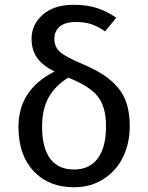

<svg xmlns="http://www.w3.org/2000/svg" viewBox="-20 -770 619 802"><path d="M328.1 -501Q377.9 -479.5 412.4 -457Q446.8 -434.6 472.4 -404.3Q498 -374 510 -334.2Q522 -294.4 522 -243.2Q522 -173.8 495.1 -116.5Q468.3 -59.1 414.3 -23.4Q360.4 12.2 289.1 12.2Q183.6 12.2 120.4 -55.2Q57.1 -122.6 57.1 -240.2Q57.1 -395.5 208 -471.2Q154.8 -498 133.3 -530.8Q111.8 -563.5 111.8 -607.9Q111.8 -667.5 158.7 -708.7Q205.6 -750 288.1 -750Q343.8 -750 385.5 -736.3Q427.2 -722.7 465.8 -695.8L418.9 -639.2Q388.2 -660.2 360.4 -669.2Q332.5 -678.2 298.8 -678.2Q251.5 -678.2 229.2 -658.7Q207 -639.2 207 -607.9Q207 -574.2 230.5 -553.2Q253.9 -532.2 328.1 -501ZM289.1 -62Q354 -62 388.4 -108.4Q422.9 -154.8 422.9 -243.2Q422.9 -322.8 388.9 -366.5Q355 -410.2 265.1 -445.8Q210.9 -412.1 183.3 -363.3Q155.8 -314.5 155.8 -240.2Q155.8 -153.8 189.2 -107.9Q222.7 -62 289.1 -62Z"/></svg>

Font: FiraGO
Style: Regular
Weight: 400
Designer: bBox Type
Foundry: bBox Type GmbH
Version: Version 1.001;PS 001.001;hotconv 1.0.88;makeotf.lib2.5.64775